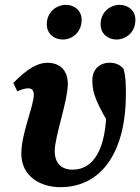

<svg xmlns="http://www.w3.org/2000/svg" viewBox="-20 -758 579 793"><path d="M229 15.1C406.3 15.1 500 -141 500 -367.9C500 -421.9 498.3 -444.4 490.4 -473.3C479.8 -487.4 460.2 -498 439.2 -498.7C394.9 -501.6 361.3 -473.9 361.3 -426.6C361.3 -368.4 381 -329.2 439.9 -228.6L458.2 -337L418.3 -379.9C419.2 -356.3 419.5 -334.3 419.5 -311.9C419.5 -145.2 368 -57.3 280.1 -57.3C233.5 -57.3 206 -83.9 206 -134.5C206 -193 260.1 -342.1 260.1 -411C260.1 -465.9 229.2 -498.7 175.9 -498.7C134.4 -498.7 93.6 -474.3 34.9 -415.4L51.4 -380.8C69.1 -388.5 85.5 -393.2 95.5 -393.2C112.4 -393.2 119.5 -385.1 119.5 -366.5C119.5 -319.4 68.1 -207.8 68.1 -123.1C68.1 -27.6 149.7 15.1 229 15.1ZM239.3 -594.8C278.6 -594.8 317.2 -624.5 317.2 -676C317.2 -713.9 288.2 -737.9 252.2 -737.9C213.1 -737.9 173.3 -708.4 173.3 -658C173.3 -617.5 204.3 -594.8 239.3 -594.8ZM461 -594.8C500.6 -594.8 539.2 -624.5 539.2 -676C539.2 -713.9 510.1 -737.9 473.8 -737.9C435.4 -737.9 395.5 -708.4 395.5 -658C395.5 -617.5 426.5 -594.8 461 -594.8Z"/></svg>

Font: Source Serif 4 Variable
Style: Italic
Weight: 400
Italic angle: -12°
Designer: Frank Grießhammer
Foundry: Adobe Systems Incorporated
Version: Version 4.004;hotconv 1.0.116;makeotfexe 2.5.65601